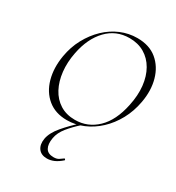

<svg xmlns="http://www.w3.org/2000/svg" viewBox="-212 -765 1073 1169"><g transform="rotate(30 325.0 -180.5)"><path d="M285 12Q204 12 150.5 -32Q97 -76 76.5 -150Q56 -224 71 -313Q83 -384 115 -443Q147 -502 192.5 -545.5Q238 -589 293.5 -612.5Q349 -636 409 -636Q494 -636 547.5 -591.5Q601 -547 621.5 -473.5Q642 -400 626 -313Q613 -241 580.5 -181.5Q548 -122 501.5 -78.5Q455 -35 399.5 -11.5Q344 12 285 12ZM327 -14Q416 -14 481 -76.5Q546 -139 571 -260Q587 -335 580 -399Q573 -463 545.5 -511Q518 -559 473 -585.5Q428 -612 368 -612Q274 -612 210.5 -545.5Q147 -479 125 -366Q111 -295 118 -231.5Q125 -168 151 -119Q177 -70 221.5 -42Q266 -14 327 -14ZM297 275Q256 275 236.5 248.5Q217 222 224 179Q232 133 274.5 83Q317 33 370 -14L379 -7Q336 31 304.5 70Q273 109 266 150Q258 196 273 222Q288 248 328 248Q350 248 363.5 239.5Q377 231 390 221Q392 219 395.5 223.5Q399 228 397 230Q370 254 345.5 264.5Q321 275 297 275Z"/></g></svg>

Font: Cormorant Light
Style: Italic
Weight: 300
Italic angle: -10°
Designer: Christian Thalmann (Catharsis Fonts)
Foundry: Catharsis Fonts
Version: Version 4.000